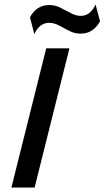

<svg xmlns="http://www.w3.org/2000/svg" viewBox="-20 -842 469 862"><path d="M31.2 0 187.5 -625H291.7L135.4 0ZM134 -688.9 114.6 -764.6Q144.4 -819.4 201.4 -819.4Q227.8 -819.4 251.7 -807.3Q275.7 -795.1 297.9 -783Q320.1 -770.8 343.1 -770.8Q385.4 -770.8 409 -821.5L429.2 -746.5Q398.6 -691 342.4 -691Q315.3 -691 291.3 -703.1Q267.4 -715.3 245.1 -727.4Q222.9 -739.6 200.7 -739.6Q157.6 -739.6 134 -688.9Z"/></svg>

Font: Afacad Medium
Style: Italic
Weight: 500
Italic angle: -14°
Designer: Kristian Moeller
Foundry: Dicotype
Version: Version 1.000; ttfautohint (v1.8.4.7-5d5b)